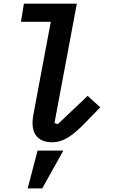

<svg xmlns="http://www.w3.org/2000/svg" viewBox="-20 -760 640 1042"><path d="M262.8 12.1C322.4 12.1 371.4 -19.5 448.5 -99.8L524.1 -177.6L455.6 -239.7L294 -86.3L275.6 -92.3L397 -740.1H109.7L93.8 -641.7H255.7L164.4 -155.5C158.4 -125.4 156.6 -109.4 156.6 -91.6C156.6 -29.5 190.3 12.1 262.8 12.1ZM130.3 262.4H209.2L323.9 57.2H183.9Z"/></svg>

Font: Margiela Mono Italic SmBold It
Style: Regular
Weight: 600
Designer: Mike Abbink, Paul van der Laan, Pieter van Rosmalen
Foundry: Bold Monday
Version: Version 2.003 2021